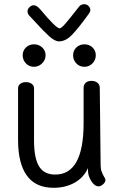

<svg xmlns="http://www.w3.org/2000/svg" viewBox="-20 -894 587 914"><path d="M482 -38Q482 -27 471 -17Q460 -7 450 -7Q430 -7 414.5 -32Q399 -57 399 -80V-94Q378 -48 334.5 -24Q291 0 235 0Q150 0 108 -58Q66 -116 66 -227V-474Q66 -487 76.5 -495Q87 -503 103 -503Q120 -503 131 -495Q142 -487 142 -474V-225Q142 -141 166 -102Q190 -63 243 -63Q378 -63 378 -308V-475Q378 -491 388 -500Q398 -509 415 -509Q433 -509 444 -500Q455 -491 455 -475L459 -110Q459 -91 463.5 -78Q468 -65 475 -53.5Q482 -42 482 -38ZM88 -631Q88 -653 103.5 -668Q119 -683 142 -683Q165 -683 181 -668Q197 -653 197 -631Q197 -609 180.5 -592.5Q164 -576 142 -576Q119 -576 103.5 -592Q88 -608 88 -631ZM328 -631Q328 -653 343.5 -668Q359 -683 382 -683Q405 -683 420.5 -668Q436 -653 436 -631Q436 -608 420 -592Q404 -576 382 -576Q359 -576 343.5 -592Q328 -608 328 -631ZM410 -846Q410 -841 407.5 -836Q405 -831 401 -826Q355 -762 324 -729.5Q293 -697 261 -697Q241 -697 213.5 -722Q186 -747 148 -789L121 -818Q111 -828 111 -840Q111 -851 120.5 -860Q130 -869 141 -869Q155 -869 172 -849Q247 -759 264 -759Q272 -759 293 -783.5Q314 -808 356 -862Q365 -874 382 -874Q393 -874 401.5 -865.5Q410 -857 410 -846Z"/></svg>

Font: Mali
Style: Regular
Weight: 400
Version: Version 1.000; ttfautohint (v1.6)